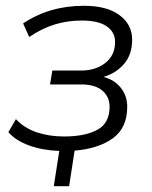

<svg xmlns="http://www.w3.org/2000/svg" viewBox="-20 -514 527 664"><path d="M166 130 185 8Q127 6 80.5 -11Q34 -28 9 -57L35 -102Q64 -71 107 -56.5Q150 -42 201 -42Q274 -42 316.5 -65Q359 -88 359 -145Q359 -179 334 -200.5Q309 -222 261 -222H153L161 -270H260Q311 -270 344.5 -296.5Q378 -323 378 -369Q378 -403 349 -423Q320 -443 263 -443Q214 -443 169.5 -429.5Q125 -416 81 -386L60 -433Q151 -494 270 -494Q350 -494 393.5 -461.5Q437 -429 437 -377Q437 -326 409.5 -293.5Q382 -261 338 -248Q376 -238 398 -210Q420 -182 420 -145Q420 -72 370.5 -36Q321 0 238 7L219 130Z"/></svg>

Font: Nunito Sans Light
Style: Italic
Weight: 300
Italic angle: -9°
Designer: Vernon Adams
Foundry: Vernon Adams
Version: Version 3.006; ttfautohint (v1.8.3)